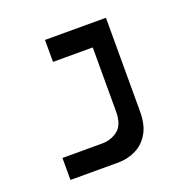

<svg xmlns="http://www.w3.org/2000/svg" viewBox="-108 -694 802 802"><g transform="rotate(-20 293.0 -293.0)"><path d="M72.8 0V-97.7H248.5Q289.1 -97.7 319.3 -121.1Q349.6 -144.5 349.6 -203.6V-488.3H172.9V-585.9H443.8V-168Q443.8 -110.8 422.4 -73.7Q400.9 -36.6 364.7 -18.3Q328.6 0 285.2 0Z"/></g></svg>

Font: CaskaydiaCove NFP
Style: Regular
Weight: 400
Designer: Aaron Bell
Foundry: Saja Typeworks
Version: Version 2111.001; VTT 6.35;Nerd Fonts 3.1.1